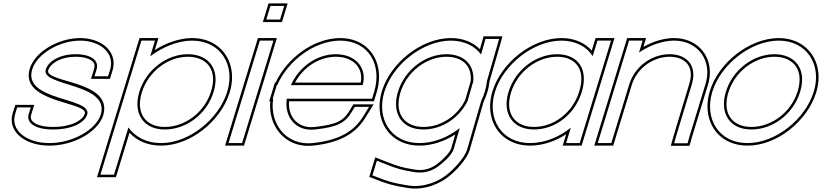

<svg xmlns="http://www.w3.org/2000/svg" viewBox="-20 -822 4838 1130"><path d="M628.3 -413 616 -373H536L548.3 -413C564.2 -465 519.1 -502 426.3 -503C334.3 -503 266 -464 249.3 -413C218.7 -313 625.1 -334 573.9 -150C545.4 -57 404.8 21 269.4 20C134.8 20 40.4 -57 68.9 -150L81.1 -190H161.1L148.9 -150C133.3 -99 187.7 -59 293.8 -60C400.8 -60 479 -98 493.9 -150C518.4 -250 113.4 -227 169.3 -413C197.4 -505 328.5 -582 450.7 -583C574.9 -583 656.4 -505 628.3 -413ZM642.6 -408.6C646.8 -422.2 648.8 -435.8 648.8 -448.9C648.9 -536.1 562.7 -598 450.7 -598C323.7 -597 185.9 -518.6 154.9 -417.3C94.6 -216.7 495.5 -223.6 479.4 -153.8C467.3 -113.1 398.9 -75 293.8 -75C261.5 -74.7 234.9 -78.3 214.1 -84.6C168.2 -98.5 155.8 -121.5 163.2 -145.6L181.4 -205H70L54.5 -154.4C50.8 -142.1 48.9 -129.8 48.8 -117.9C48.2 -26.9 147.7 35 269.3 35C408.8 36 556.7 -42.7 588.3 -145.8C644.9 -349.1 241.9 -333.9 263.6 -408.5C277.8 -450.6 337.9 -488 426.2 -488C451.2 -487.7 472.4 -484.7 489 -479.6C530.7 -466.9 542.4 -445.1 533.9 -417.4L515.8 -358H627.1Z M864 -490.6C938.1 -546.5 1027.2 -582.5 1110.7 -583C1277.5 -583 1366.5 -440 1317.2 -282C1268.3 -122 1094 21 926.4 20C842.7 20 775.7 -15.8 735.9 -71.7L663.2 166L651 206H571L583.2 166L720.2 -282L800 -543L812.2 -583H892.2L880 -543ZM800.2 -282C760.5 -152 826.3 -59 950.8 -60C1076.2 -60 1198.2 -151 1237.2 -282C1276.7 -411 1212.5 -502 1086.3 -503C960.9 -503 839.7 -411 800.2 -282ZM891 -527.5 912.5 -598H801.1L550.7 221H662.1L742.1 -40.5C786.1 6.8 850.1 35 926.3 35C1101.8 36 1280.8 -111.6 1331.5 -277.5C1341.1 -308.2 1345.8 -338.6 1345.8 -367.7C1345.8 -495.9 1254.7 -598 1110.6 -598C1036.3 -597.6 957.9 -569.8 891 -527.5ZM814.6 -277.6C852.2 -400.6 968.2 -488 1086.2 -488C1107.1 -487.8 1126.1 -485 1142.6 -480C1218.4 -457.2 1253.7 -387.2 1222.9 -286.3C1185.6 -161.4 1069.1 -75 950.8 -75C929.5 -74.8 910.6 -77.5 893.8 -82.7C819.6 -105.3 783.7 -176.5 814.6 -277.6Z M1587.2 -707H1547.2L1571.6 -787H1611.6H1612.6H1652.6L1628.2 -707H1588.2ZM1497 -543 1509.2 -583H1589.2L1577 -543L1417.1 -20L1404.9 20H1324.9L1337.1 -20ZM1526.9 -692H1639.3L1672.9 -802H1560.5ZM1498.1 -598 1304.6 35H1416L1609.5 -598Z M1692.1 -321H2114.1C2141.7 -411 2083.5 -502 1957.3 -503C1845.2 -503 1740.6 -429.5 1692.1 -321ZM1587.8 -241H1584.7L1596.9 -281L1609.1 -321H1611.7C1674.3 -464.5 1829.8 -582.1 1981.7 -583C2148.5 -583 2230.8 -441 2181.9 -281L2169.7 -241H2129.7H1667.8C1651.7 -130.8 1724.4 -46.6 1834.5 -60H1835.6C1970.2 -75 2011.6 -100 2051.4 -165L2068 -193H2152L2120.1 -141C2067.5 -54 1985.4 2 1822.7 20C1664.4 37.4 1564.9 -94.1 1587.8 -241ZM1716.2 -336C1766.5 -428.4 1859.3 -488 1957.2 -488C1972.8 -487.9 1987.3 -486.3 2000.5 -483.5C2082.2 -465.9 2117.1 -402.1 2102.6 -336ZM1570.8 -226C1569 -206.3 1569.1 -188.1 1571.1 -169.8C1584.5 -46.6 1683 50.5 1824.3 34.9C1990 16.6 2077.8 -42 2132.9 -133.2L2178.8 -208H2059.5L2038.6 -172.7C2001.5 -112.2 1966.5 -89.8 1834.8 -75H1833.6L1832.7 -74.9C1821.2 -73.5 1810.3 -73.3 1799.9 -74C1723.1 -79.9 1674.5 -142.7 1681.2 -226H2180.8L2196.3 -276.6C2206 -308.6 2210.8 -340.1 2210.9 -370.1C2211.2 -497.6 2124.8 -598 1981.7 -598C1825.2 -597.1 1669.2 -479.7 1602 -336H1598L1564.4 -226Z M2242.2 -282C2290.8 -441 2466.8 -582 2632.7 -583C2711.2 -583 2775.2 -551.3 2811.1 -501.3L2825.8 -552L2837.3 -593H2917.3L2906.4 -554L2846.3 -346.4C2844.3 -325.5 2840 -303.9 2833.2 -282C2827.6 -263.8 2820.5 -245.8 2812.1 -228.2L2729.6 57C2714 108 2647.6 178 2606.1 209C2566.3 241 2477.5 286 2379.2 269C2295.7 256 2260 245 2197.5 220L2171.8 210L2198.1 124L2254.6 146C2315.1 170 2343.4 179 2419.1 191C2482.7 201 2528.3 180 2563.8 154L2564.1 153C2600.2 127 2641.3 84 2649.6 57L2685.9 -68.6C2618.5 -14.1 2531.2 20.5 2448.4 20C2281.6 20 2193.3 -122 2242.2 -282ZM2322.2 -282C2282.5 -152 2348.3 -59 2472.8 -60C2579.9 -60 2682.2 -126.4 2731.9 -227.5L2765.5 -343.7C2773.4 -439.1 2713.2 -502.2 2608.3 -503C2482.9 -503 2361.7 -411 2322.2 -282ZM2227.9 -286.4C2218.4 -255.4 2213.8 -224.9 2213.8 -195.7C2213.7 -66.6 2304.5 35 2448.3 35C2521.1 35.4 2596.6 9.7 2659.4 -30.9L2635.2 52.7C2629.1 72.7 2589.8 116 2555.3 140.8L2551.3 143.8L2551 144.8C2517.2 168.4 2478 185.1 2421.5 176.2C2346.2 164.2 2320.6 156 2260.1 132L2188.5 104.2L2153.4 218.9L2192 234C2254.7 259 2293.1 270.8 2376.7 283.8C2480.8 301.8 2573.3 254.4 2615.3 220.9C2659.6 187.6 2726.5 118.5 2744 61.3L2826.2 -222.9C2835.4 -242.3 2841.8 -258.9 2847.5 -277.5C2854.5 -299.8 2859 -322.8 2861.1 -343.6L2920.8 -549.9L2937.1 -608H2825.9L2811.3 -556.1L2804.5 -532.4C2762.7 -574.4 2703.3 -598 2632.7 -598C2459.1 -597 2278.4 -451.7 2227.9 -286.4ZM2336.6 -277.6C2374.2 -400.6 2490.2 -488 2608.2 -488C2613.3 -488 2618.4 -487.8 2623.3 -487.4C2711 -481 2756.7 -427.2 2750.7 -346.5L2717.8 -232.9C2669.8 -136.7 2573.3 -75 2472.8 -75C2451.5 -74.8 2432.6 -77.5 2415.8 -82.7C2341.6 -105.3 2305.7 -176.5 2336.6 -277.6Z M2892.9 -281C2941.8 -441 3117.8 -582 3283.7 -583C3367.3 -583 3434.3 -547.1 3468.2 -491.3L3484 -543L3496.2 -583H3576.2L3564 -543L3485.1 -284.8L3483.9 -281L3404.1 -20L3391.9 20H3311.9L3324.1 -20L3339.6 -70.8C3272 -15.1 3183.3 20.5 3099.4 20C2932.6 20 2844.3 -122 2892.9 -281ZM2972.9 -281C2933.5 -152 2999.3 -59 3123.8 -60C3247.7 -60 3362.5 -148.8 3402.5 -276.3L3403.9 -281C3443.7 -411 3385.5 -502 3259.3 -503C3133.9 -503 3012.7 -411 2972.9 -281ZM2878.6 -285.4C2869.2 -254.8 2864.7 -224.7 2864.6 -195.8C2864.4 -66.9 2955.3 35 3099.3 35C3172.8 35.4 3248.5 9.5 3312.1 -31.9L3291.6 35H3403L3596.5 -598H3485.1L3462.6 -524.3C3421.7 -571 3358.7 -598 3283.7 -598C3110.1 -597 2929.4 -451.6 2878.6 -285.4ZM2987.3 -276.6C3025.2 -400.6 3141.2 -488 3259.2 -488C3279.9 -487.8 3298.5 -485.1 3314.6 -480.2C3388.7 -457.6 3420.9 -387.9 3389.6 -285.4L3388.1 -280.7C3350 -159.1 3240.5 -75 3123.8 -75C3102.7 -74.8 3084 -77.5 3067.3 -82.5C2992.7 -105 2956.5 -176.2 2987.3 -276.6Z M3740.7 -512.6C3803.8 -555.4 3877.5 -582.5 3946.2 -583C4092.3 -583 4174.1 -461 4131.8 -326L4038.3 -20L4026.7 21H3947.7L3959 -19L4051.7 -326C4083.5 -430 4028.4 -502 3921.8 -503C3814.8 -503 3715.5 -430 3683.7 -326L3671.4 -286L3590.1 -20L3577.9 20H3497.9L3510.1 -20L3591.4 -286L3603.7 -326L3670 -543L3682.2 -583H3762.2L3750 -543ZM3766.7 -546.3 3782.5 -598H3671.1L3477.6 35H3589L3698 -321.6C3727.9 -419.2 3821.6 -488 3921.7 -488C3940.3 -487.8 3957.1 -485.3 3971.7 -480.9C4033 -462.2 4061.4 -409 4037.3 -330.3L3944.6 -23.2L3927.9 36H4038.1L4052.7 -15.8L4146.1 -321.6C4154 -346.8 4157.9 -371.9 4157.9 -396C4158 -508.6 4074.1 -598 3946.2 -598C3885.9 -597.6 3822.8 -577.6 3766.7 -546.3Z M4172.2 -282C4220.8 -441 4396.8 -582 4562.7 -583C4729.5 -583 4818.5 -440 4769.2 -282C4720.3 -122 4546 21 4378.4 20C4211.6 20 4123.3 -122 4172.2 -282ZM4252.2 -282C4212.5 -152 4278.3 -59 4402.8 -60C4528.2 -60 4650.2 -151 4689.2 -282C4728.7 -411 4664.5 -502 4538.3 -503C4412.9 -503 4291.7 -411 4252.2 -282ZM4157.9 -286.4C4148.4 -255.4 4143.8 -224.9 4143.8 -195.7C4143.7 -66.6 4234.5 35 4378.3 35C4553.8 36 4732.8 -111.6 4783.5 -277.5C4793.1 -308.2 4797.8 -338.6 4797.8 -367.7C4797.8 -495.9 4706.7 -598 4562.7 -598C4389.1 -597 4208.4 -451.7 4157.9 -286.4ZM4266.6 -277.6C4304.2 -400.6 4420.2 -488 4538.2 -488C4559.1 -487.8 4578.1 -485 4594.6 -480C4670.4 -457.2 4705.7 -387.2 4674.9 -286.3C4637.6 -161.4 4521.1 -75 4402.8 -75C4381.5 -74.8 4362.6 -77.5 4345.8 -82.7C4271.6 -105.3 4235.7 -176.5 4266.6 -277.6Z"/></svg>

Font: Nordica Plus
Style: NordicaClassicLtExtOblOl
Weight: 300
Version: Version 1.01